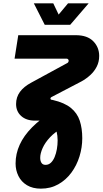

<svg xmlns="http://www.w3.org/2000/svg" viewBox="-20 -910 612 1146"><path d="M224 216Q175 216 141 195.5Q107 175 90 140.5Q73 106 73 66Q73 8 97.5 -46Q122 -100 171.5 -150Q221 -200 294 -245L356 -148Q309 -123 279 -91Q249 -59 234.5 -26.5Q220 6 220 32Q220 50 227.5 62Q235 74 252 74Q270 74 283.5 61.5Q297 49 306 27.5Q315 6 319.5 -20Q324 -46 324 -72Q324 -100 317.5 -126.5Q311 -153 298 -171Q285 -182 270 -185.5Q255 -189 240 -190H189Q137 -190 106.5 -217.5Q76 -245 76 -289Q76 -330 99 -361.5Q122 -393 167 -417L382 -534Q386 -536 387.5 -539.5Q389 -543 390 -546Q390 -552 386.5 -556Q383 -560 377 -560H67L89 -700H432Q501 -700 536.5 -664Q572 -628 572 -576Q572 -541 557.5 -512.5Q543 -484 519 -462Q495 -440 466 -424L286 -330Q284 -329 282.5 -326.5Q281 -324 281 -322Q281 -315 290 -314L296 -313Q365 -297 403 -266Q441 -235 456 -189.5Q471 -144 471 -85Q471 -30 454.5 23.5Q438 77 406 120.5Q374 164 328 190Q282 216 224 216ZM247 -762 182 -890H298L330 -823L386 -890H509L399 -762Z"/></svg>

Font: MuseoModerno
Style: Bold Italic
Weight: 700
Italic angle: -9°
Designer: Pablo Cosgaya, Héctor Gatti, Marcela Romero, and the Authors of The MuseoModerno Project.
Foundry: Omnibus-Type Team
Version: Version 1.003